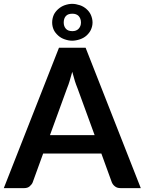

<svg xmlns="http://www.w3.org/2000/svg" viewBox="-25 -969 746 989"><path d="M232.4 -272.9H462.4L374.5 -513.7Q365.7 -535.6 360.8 -551.3Q351.1 -583 347.2 -599.1Q343.3 -583 333.5 -551.3Q329.6 -537.1 319.8 -512.7ZM416 -723.1 700.2 0H596.2Q578.1 0 567.4 -8.8Q556.2 -17.1 550.8 -30.3L497.1 -178.2H197.3L143.6 -30.3Q140.1 -20 127.9 -9.3Q117.2 0 99.6 0H-5.4L278.8 -723.1ZM243.7 -853Q243.7 -873.5 252 -892.6Q259.3 -908.2 274.9 -922.4Q290 -935.5 307.6 -941.9Q328.6 -949.2 346.7 -949.2Q365.2 -949.2 387.2 -941.9Q405.8 -935.5 420.4 -922.4Q435.5 -909.2 442.9 -892.6Q451.7 -872.6 451.7 -853Q451.7 -834 442.9 -814.9Q435.5 -799.3 420.4 -785.6Q406.7 -773.4 387.2 -766.6Q365.2 -759.3 346.7 -759.3Q328.6 -759.3 307.6 -766.6Q289.1 -772.9 274.9 -785.6Q258.8 -800.3 252 -814.9Q243.7 -833 243.7 -853ZM303.2 -853Q303.2 -833.5 314.5 -820.8Q325.2 -808.6 348.1 -808.6Q368.2 -808.6 379.9 -820.8Q392.1 -834 392.1 -853Q392.1 -873.5 379.9 -886.7Q368.2 -898.4 348.1 -898.4Q325.2 -898.4 314.5 -886.7Q303.2 -874 303.2 -853Z"/></svg>

Font: Lato-SemiBold
Style: Bold
Weight: 500
Designer: Lukasz Dziedzic with Adam Twardoch and Botio Nikoltchev
Foundry: tyPoland Lukasz Dziedzic
Version: ""